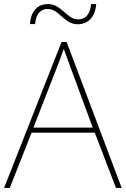

<svg xmlns="http://www.w3.org/2000/svg" viewBox="-20 -922 617 942"><path d="M127 -804H152C158 -864 187 -878 214 -878C272 -878 293 -803 361 -803C411 -803 447 -837 452 -902H427C421 -841 391 -827 362 -827C308 -827 282 -902 216 -902C165 -902 132 -870 127 -804ZM549 0H577L307 -716H282L0 0H28L135 -271H445ZM325 -594 435 -296H144L260 -593C270 -620 283 -652 293 -682C306 -645 317 -617 325 -594Z"/></svg>

Font: Noto Sans Lao UI Thin
Style: Regular
Weight: 100
Designer: Monotype Design Team
Foundry: Monotype Imaging Inc.
Version: Version 2.000